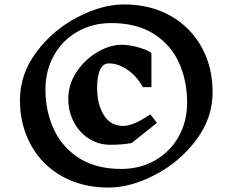

<svg xmlns="http://www.w3.org/2000/svg" viewBox="-20 -826 1049 866"><path d="M939 -410Q939 -293 864.5 -194Q790 -95 679.5 -37.5Q569 20 469 20Q351 20 260.5 -30.5Q170 -81 120 -171Q70 -261 70 -375Q70 -492 144.5 -591.5Q219 -691 329.5 -748.5Q440 -806 540 -806Q658 -806 748.5 -755Q839 -704 889 -614Q939 -524 939 -410ZM185 -423Q185 -325 222.5 -243.5Q260 -162 336.5 -113Q413 -64 527 -64Q611 -64 679 -102.5Q747 -141 785.5 -209.5Q824 -278 824 -363Q824 -462 787 -543.5Q750 -625 673 -673.5Q596 -722 482 -722Q398 -722 330 -683.5Q262 -645 223.5 -576.5Q185 -508 185 -423ZM663 -587V-433H625Q596 -483 555 -511.5Q514 -540 471 -540Q445 -540 431.5 -511.5Q418 -483 418 -429Q418 -355 448.5 -306.5Q479 -258 536 -258Q581 -258 658 -310L688 -272L574 -181Q534 -173 478 -173Q424 -173 380.5 -201Q337 -229 312.5 -276.5Q288 -324 288 -381Q288 -445 325 -501Q362 -557 418.5 -590.5Q475 -624 529 -624Q562 -624 603.5 -612.5Q645 -601 663 -587Z"/></svg>

Font: Inknut
Style: Antiqua
Weight: 400
Designer: Claus Eggers Srensen
Foundry: Claus Eggers Srensen
Version: Version 1.000; ttfautohint (v1.2) -l 7 -r 28 -G 50 -x 13 -D 